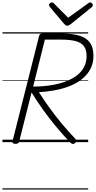

<svg xmlns="http://www.w3.org/2000/svg" viewBox="-20 -1162 784 1570"><path d="M106 14Q93 14 86.5 9.5Q80 5 82 -6L300 -869Q303 -879 309.5 -883.5Q316 -888 332 -888H483Q571 -888 629 -870.5Q687 -853 715.5 -813.5Q744 -774 744 -706Q744 -657 727.5 -616.5Q711 -576 680.5 -543.5Q650 -511 609 -487Q568 -463 518 -446.5Q468 -430 412.5 -421Q357 -412 298 -408Q339 -344 385.5 -279.5Q432 -215 484.5 -152Q537 -89 596 -27Q604 -20 604.5 -11.5Q605 -3 593 9Q582 17 573 14.5Q564 12 553 2Q493 -61 437 -128.5Q381 -196 331 -266Q281 -336 238 -406L137 -5Q134 5 128 9.5Q122 14 106 14ZM251 -454Q292 -454 335 -457.5Q378 -461 420.5 -469Q463 -477 502.5 -490.5Q542 -504 575.5 -523Q609 -542 634.5 -568.5Q660 -595 674 -628.5Q688 -662 688 -705Q688 -755 666 -784.5Q644 -814 598.5 -826Q553 -838 481 -838H347ZM717 -1142Q725 -1142 732 -1135Q739 -1128 739 -1120Q739 -1115 737.5 -1111.5Q736 -1108 731 -1104L559 -965Q550 -959 544 -955.5Q538 -952 529 -952Q522 -952 516.5 -956Q511 -960 505 -966L387 -1106Q384 -1111 382.5 -1114.5Q381 -1118 381 -1121Q381 -1131 390 -1136.5Q399 -1142 406 -1142Q412 -1142 415.5 -1139.5Q419 -1137 423 -1132L537 -1017L697 -1132Q704 -1137 707.5 -1139.5Q711 -1142 717 -1142ZM0 378H701V388H0ZM0 -20H701V0H0ZM0 -505H701V-500H0ZM0 -898H701V-888H0Z"/></svg>

Font: Playwrite DE SAS Guides
Style: Regular
Weight: 400
Designer: Veronika Burian, José Scaglione
Foundry: TypeTogether
Version: Version 1.003